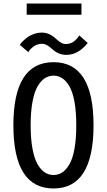

<svg xmlns="http://www.w3.org/2000/svg" viewBox="-20 -1059 610 1090"><path d="M131.5 -1039H442.5V-975.5H131.5ZM357 -747.5Q336 -747.5 318.5 -754Q301 -760.5 289.2 -769.8Q277.5 -779 267 -788.2Q256.5 -797.5 244.2 -804Q232 -810.5 218 -810.5Q204 -810.5 190.8 -805.5Q177.5 -800.5 168.8 -793.8Q160 -787 153.2 -780Q146.5 -773 143.5 -768L140.5 -763L92.5 -804.5Q94 -807.5 99.5 -814.2Q105 -821 116.8 -831.8Q128.5 -842.5 142 -851.5Q155.5 -860.5 175.5 -867.2Q195.5 -874 215.5 -874Q236.5 -874 254 -867.2Q271.5 -860.5 283.2 -851Q295 -841.5 305.5 -832Q316 -822.5 328.2 -815.8Q340.5 -809 354.5 -809Q368.5 -809 381.5 -814Q394.5 -819 403 -826.2Q411.5 -833.5 417.8 -840.8Q424 -848 427 -853L430 -858L478 -815Q424 -747.5 357 -747.5ZM284 11Q56 11 56 -348Q56 -706 284 -706Q511 -706 511 -348Q511 11 284 11ZM234.5 -80Q257 -65.5 284 -65.5Q311 -65.5 333.2 -80Q355.5 -94.5 374 -126Q392.5 -157.5 402.8 -214.2Q413 -271 413 -348Q413 -425 402.8 -481.2Q392.5 -537.5 374 -569Q355.5 -600.5 333.2 -615Q311 -629.5 284 -629.5Q257 -629.5 234.5 -615Q212 -600.5 193.5 -569Q175 -537.5 164.5 -481.2Q154 -425 154 -348Q154 -271 164.5 -214.5Q175 -158 193.5 -126.2Q212 -94.5 234.5 -80Z"/></svg>

Font: League Mono Narrow
Style: Regular
Weight: 400
Width: 3
Designer: Tyler Finck
Foundry: The League of Moveable Type / Tyler Finck
Version: Version 2.210